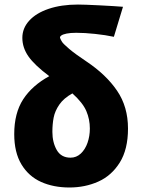

<svg xmlns="http://www.w3.org/2000/svg" viewBox="-20 -811 624 843"><path d="M314.9 -667Q289.1 -667 272.5 -663.6Q255.9 -660.2 249 -655Q242.2 -649.9 243.7 -644.5Q247.1 -635.3 252.7 -626.7Q258.3 -618.2 283.7 -596.4Q309.1 -574.7 360.4 -540.5Q446.3 -482.9 494.1 -412.6Q542 -342.3 542 -246.6Q542 -155.3 505.9 -97.4Q469.7 -39.6 411.6 -13.7Q353.5 12.2 284.7 12.2Q214.8 12.2 160.4 -12.2Q106 -36.6 74.2 -89.1Q42.5 -141.6 42.5 -222.2Q42.5 -314.5 81.8 -375Q121.1 -435.5 196.3 -476.6Q131.8 -524.9 105 -563.2Q78.1 -601.6 78.1 -645Q78.1 -687 108.2 -720.2Q138.2 -753.4 193.6 -772.2Q249 -791 322.3 -791Q349.1 -791 416.5 -787.6Q483.9 -784.2 520 -781.2L480 -649.4Q443.8 -657.2 397.7 -662.1Q351.6 -667 314.9 -667ZM289.6 -118.7Q315.4 -118.7 334.7 -136.7Q354 -154.8 364.3 -184.1Q374.5 -213.4 374.5 -246.6Q374.5 -287.1 359.1 -323.2Q343.8 -359.4 297.9 -400.9Q259.8 -379.9 240.5 -351.8Q221.2 -323.7 215.6 -294.9Q210 -266.1 210 -231.9Q210 -186 229.2 -152.3Q248.5 -118.7 289.6 -118.7Z"/></svg>

Font: Lesson One Extra
Style: Regular
Weight: 800
Designer: But Ko, Victor Gaultney, Annie Olsen, Julie Remington, Don Collingsworth, Eric Hays, Becca Hirsbrunner
Version: Version 1.100